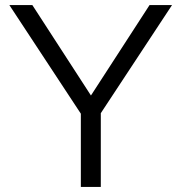

<svg xmlns="http://www.w3.org/2000/svg" viewBox="-20 -740 719 760"><path d="M300 0H379V-292L661 -720H572L340 -362L108 -720H17L300 -290Z"/></svg>

Font: Aspekta 350
Style: Regular
Weight: 350
Designer: Ivo Dolenc
Version: Version 2.000